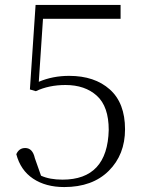

<svg xmlns="http://www.w3.org/2000/svg" viewBox="-20 -743 584 777"><path d="M240 14Q165 14 114 -20Q63 -54 46 -119Q57 -144 82 -144Q112 -144 121 -103L146 -32Q181 -16 233 -16Q415 -16 420 -217Q420 -312 372 -355.5Q324 -399 245 -399Q178 -399 125 -374L101 -381L124 -723H468V-667H154L137 -412Q193 -436 260 -436Q363 -436 424.5 -381Q486 -326 486 -220Q486 -117 420 -51.5Q354 14 240 14Z"/></svg>

Font: Minh Nguyen ExtraLight
Style: Regular
Weight: 250
Designer: Ryoko NISHIZUKA 西塚涼子 (kana & ideographs); Frank Grießhammer (Latin, Greek & Cyrillic); Wenlong ZHANG 张文龙 (bopomofo); San
Foundry: Adobe
Version: Version 1.100;July 7, 2023;FontCreator 14.0.0.2814 64-bit